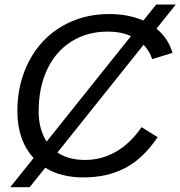

<svg xmlns="http://www.w3.org/2000/svg" viewBox="-20 -759 782 832"><path d="M658.2 -634.8Q709 -593.3 727.5 -529.8L639.6 -502.9Q627.9 -538.1 602.1 -564.9L229 -98.1Q277.3 -65.9 348.1 -65.9Q420.4 -65.9 482.9 -101.8Q545.4 -137.7 593.3 -208L663.1 -164.6Q601.6 -72.8 523.4 -31.5Q445.3 9.8 341.8 9.8Q243.2 9.8 176.3 -32.2L108.4 52.2H24.4L125.5 -74.2Q55.2 -151.4 55.2 -277.8Q55.2 -397.9 106.4 -495.1Q157.7 -592.3 248.8 -645.3Q339.8 -698.2 452.1 -698.2Q537.1 -698.2 601.1 -669.9L656.7 -739.3H741.7ZM147.5 -276.4Q147.5 -199.2 182.1 -145.5L547.4 -602.5Q504.4 -622.1 447.3 -622.1Q357.4 -622.1 289.1 -578.9Q220.7 -535.6 184.1 -457.3Q147.5 -378.9 147.5 -276.4Z"/></svg>

Font: Liberation Sans
Style: Italic
Weight: 400
Italic angle: -12°
Designer: Steve Matteson
Foundry: Ascender Corporation
Version: Version 2.1.5